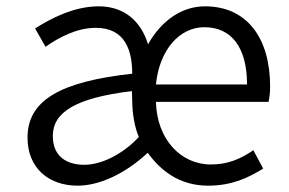

<svg xmlns="http://www.w3.org/2000/svg" viewBox="-20 -574 915 607"><path d="M225 13C294 13 375 -24 447 -91C487 -36 546 13 638 13C713 13 765 -12 812 -41L781 -99C741 -72 701 -54 647 -54C551 -54 476 -134 473 -252H829C832 -266 834 -282 834 -300C834 -455 760 -554 628 -554C553 -554 489 -507 448 -434C426 -506 374 -554 292 -554C212 -554 138 -514 91 -484L124 -426C165 -455 222 -486 283 -486C376 -486 398 -414 398 -341C171 -316 67 -257 67 -139C67 -41 136 13 225 13ZM247 -53C191 -53 147 -79 147 -144C147 -218 216 -264 397 -286L398 -257C398 -215 406 -170 419 -141C367 -85 299 -53 247 -53ZM473 -307C484 -417 548 -488 626 -488C711 -488 761 -425 761 -307Z"/></svg>

Font: Noto Sans KR DemiLight
Style: Regular
Weight: 350
Designer: Ryoko NISHIZUKA 西塚涼子 (kana, bopomofo & ideographs); Paul D. Hunt (Latin, Greek & Cyrillic); Sandoll Communications 산돌커뮤니
Foundry: Adobe
Version: Version 2.004;hotconv 1.0.118;makeotfexe 2.5.65603